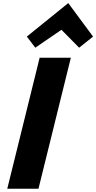

<svg xmlns="http://www.w3.org/2000/svg" viewBox="-20 -1167 595 1187"><path d="M418 -810.1 217.8 0H24.9L225.1 -810.1ZM402.8 -1147 555.2 -940.9 469.2 -872.1 359.9 -982.9 198.2 -872.1 146 -940.9 400.9 -1147Z"/></svg>

Font: Sinkin Sans 800 Black Italic
Style: Regular
Weight: 900
Italic angle: -112°
Designer: Keith Bates
Foundry: K-Type
Version: Sinkin Sans (version 1.0)  by Keith Bates   •   © 2014   www